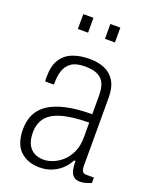

<svg xmlns="http://www.w3.org/2000/svg" viewBox="-138 -798 700 886"><g transform="rotate(20 211.5 -355.0)"><path d="M166 12Q136 12 112 3Q88 -6 70.5 -23Q53 -40 44 -66.5Q35 -93 35 -128Q35 -170 50.5 -202Q66 -234 99 -256Q132 -278 185 -290Q238 -302 312 -302V-392Q312 -428 302.5 -451Q293 -474 269.5 -486Q246 -498 206 -498Q162 -498 139 -481.5Q116 -465 107.5 -438.5Q99 -412 99 -380V-370H56Q55 -375 55 -380Q55 -385 55 -392Q55 -448 76 -479.5Q97 -511 133 -524.5Q169 -538 213 -538Q257 -538 289 -524Q321 -510 339 -479.5Q357 -449 357 -399V-65Q357 -46 363 -38Q369 -30 380 -30H419V-3Q406 2 392.5 6Q379 10 365 10Q343 10 331.5 -1.5Q320 -13 316.5 -32Q313 -51 313 -73H306Q293 -47 272 -28Q251 -9 224.5 1.5Q198 12 166 12ZM172 -28Q194 -28 218.5 -38Q243 -48 264 -67.5Q285 -87 298.5 -117.5Q312 -148 312 -188V-261Q225 -260 175 -244.5Q125 -229 104 -200Q83 -171 83 -130Q83 -95 94 -72.5Q105 -50 125 -39Q145 -28 172 -28ZM115 -649V-722H165V-649ZM248 -649V-722H297V-649Z"/></g></svg>

Font: Archivo Condensed Thin
Style: Regular
Weight: 250
Width: 3
Designer: Hector Gatti
Foundry: Omnibus-Type
Version: Version 2.001